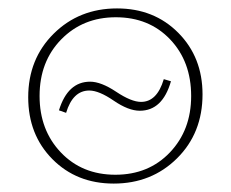

<svg xmlns="http://www.w3.org/2000/svg" viewBox="-20 -432 548 456"><path d="M250 4Q162 4 104.5 -54Q47 -112 47 -201Q47 -292 107.5 -352Q168 -412 258 -412Q346 -412 403.5 -354Q461 -296 461 -208Q461 -116 400.5 -56Q340 4 250 4ZM434 -204Q434 -286 384 -338.5Q334 -391 255 -391Q177 -391 125.5 -338.5Q74 -286 74 -204Q74 -123 124.5 -70Q175 -17 254 -17Q333 -17 383.5 -70Q434 -123 434 -204ZM312 -169Q285 -169 250 -193Q215 -217 192 -217Q153 -217 137 -164L120 -170Q141 -238 194 -238Q220 -238 256 -214Q292 -190 315 -190Q353 -190 369 -244L386 -239Q366 -169 312 -169Z"/></svg>

Font: EauTestInfant Extralight
Style: Regular
Weight: 250
Designer: Christian Thalmann (Catharsis Fonts)
Version: Version 0.001;PS 000.001;hotconv 1.0.88;makeotf.lib2.5.64775